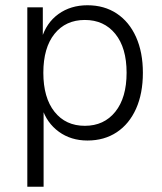

<svg xmlns="http://www.w3.org/2000/svg" viewBox="-20 -527 618 731"><path d="M84 184V-499H143V-379H138Q156 -440 202.5 -473.5Q249 -507 313 -507Q377 -507 424.5 -475.5Q472 -444 498 -386Q524 -328 524 -250Q524 -171 498 -113Q472 -55 424.5 -23.5Q377 8 313 8Q250 8 204 -25.5Q158 -59 140 -116H146V184ZM303 -48Q376 -48 419 -101.5Q462 -155 462 -250Q462 -345 419 -398Q376 -451 303 -451Q230 -451 187.5 -398Q145 -345 145 -250Q145 -155 187.5 -101.5Q230 -48 303 -48Z"/></svg>

Font: Nunitoga
Style: Light
Weight: 300
Designer: Vernon Adams
Foundry: Vernon Adams
Version: Version 1.0